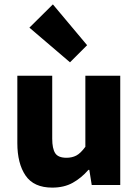

<svg xmlns="http://www.w3.org/2000/svg" viewBox="-20 -843 640 875"><path d="M218 12Q134 12 96.5 -43Q59 -98 59 -191V-498H218V-211Q218 -166 231.5 -145Q245 -124 283 -124Q308 -124 327.5 -134Q347 -144 369 -174V-498H528V0H398L387 -69H383Q351 -32 311.5 -10Q272 12 218 12ZM299 -559 114 -717 221 -823 377 -637Z"/></svg>

Font: Source Code Pro ExtraLight ExtraBold
Style: Regular
Weight: 800
Monospace: yes
Version: Version 1.018;hotconv 1.0.116;makeotfexe 2.5.65601